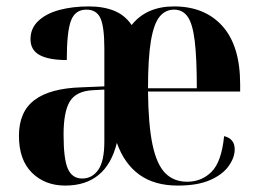

<svg xmlns="http://www.w3.org/2000/svg" viewBox="-20 -568 804 598"><path d="M183 10Q120 10 79.5 -30Q39 -70 39 -145Q39 -220 87.5 -256.5Q136 -293 233 -296L305 -299V-417Q305 -484 293 -511Q281 -538 249 -538Q214 -538 201 -503.5Q188 -469 188 -381Q132 -381 103.5 -396.5Q75 -412 75 -446Q75 -480 99.5 -503Q124 -526 165 -537Q206 -548 257 -548Q302 -548 335.5 -534.5Q369 -521 390 -490Q436 -548 522 -548Q618 -548 673 -486.5Q728 -425 728 -305V-283H441Q442 -179 455 -117.5Q468 -56 494.5 -29Q521 -2 563 -2Q608 -2 639 -33Q670 -64 678 -144Q711 -136 711 -103Q711 -77 692 -50.5Q673 -24 634 -7Q595 10 534 10Q461 10 414 -24Q367 -58 344 -123Q311 10 183 10ZM593 -293Q593 -387 586.5 -440.5Q580 -494 564.5 -516Q549 -538 522 -538Q495 -538 477 -516Q459 -494 450 -440.5Q441 -387 441 -293ZM236 -12Q267 -12 286 -39Q305 -66 305 -127V-289L268 -287Q217 -284 197.5 -252Q178 -220 178 -149Q178 -72 191.5 -42Q205 -12 236 -12Z"/></svg>

Font: Noto Serif Display Condensed
Style: Bold
Weight: 700
Width: 3
Designer: Monotype Design Team
Foundry: Monotype Imaging Inc.
Version: Version 2.009